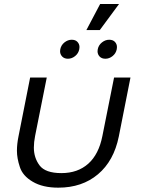

<svg xmlns="http://www.w3.org/2000/svg" viewBox="-20 -902 714 930"><path d="M262.5 7Q186.5 7 138 -22Q89.5 -50.5 76 -93.5Q62 -135.5 62 -172Q62 -204 69.5 -241L126 -526.5H206.5L150 -243.5Q144 -213 144 -187Q144 -138 171.5 -101Q199.5 -63.5 277.5 -63.5Q356.5 -63.5 407.5 -109Q458.5 -154.5 476 -243.5L532.5 -526.5H612L555.5 -241Q531.5 -122.5 454.5 -57.8Q377.5 7 262.5 7ZM309 -617.5Q291.5 -617.5 281.2 -628.2Q271 -639 271 -653.5Q271 -656.5 272 -663.5Q276 -683.5 292.2 -696.5Q308.5 -709.5 327.5 -709.5Q345.5 -709.5 355.2 -699Q365 -688.5 365 -674Q365 -670.5 364 -663.5Q360 -643.5 344 -630.5Q328 -617.5 309 -617.5ZM490.5 -617.5Q472.5 -617.5 462.5 -628.2Q452.5 -639 452.5 -653.5Q452.5 -656.5 453.5 -663.5Q457.5 -683.5 473.8 -696.5Q490 -709.5 509 -709.5Q527 -709.5 536.8 -699Q546.5 -688.5 546.5 -674Q546.5 -670.5 545.5 -663.5Q541.5 -643.5 525.5 -630.5Q509.5 -617.5 490.5 -617.5ZM463.5 -756.5H398.5L465 -882.5H556.5Z"/></svg>

Font: Argentum Sans Light
Style: Italic
Weight: 300
Italic angle: -11.3°
Designer: Julieta Ulanovsky (font), Owen Earl (portions from Jones font), Cristiano Sobral (main changes and remaster)
Foundry: Julieta Ulanovsky (font), Owen Earl (portions from Jones font), Cristiano Sobral (main changes and remaster)
Version: Version 3.127